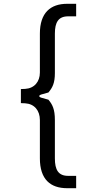

<svg xmlns="http://www.w3.org/2000/svg" viewBox="-20 -852 511 1011"><path d="M334 139H381V74H339C287 74 269 42 269 -18V-220C269 -277 256 -302 235 -327L196 -338C190 -340 187 -342 187 -346C187 -350 190 -352 196 -354L235 -365C256 -390 269 -414 269 -467V-675C269 -734 287 -766 339 -766H381V-832H334C245 -832 190 -784 190 -675V-470C190 -422 161 -387 113 -384L90 -383V-309L113 -308C161 -305 190 -270 190 -220V-18C190 92 245 139 334 139Z"/></svg>

Font: Finlandica
Style: Regular
Weight: 400
Designer: Niklas Ekholm, Juho Hiilivirta, Jaakko Suomalainen
Foundry: Helsinki Type Studio
Version: Version 2.000;Glyphs 3.2 (3202)